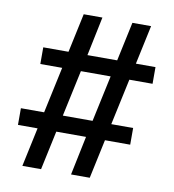

<svg xmlns="http://www.w3.org/2000/svg" viewBox="-79 -787 759 839"><g transform="rotate(10 300.0 -367.5)"><path d="M76 -18 113 -191H26V-265H129L173 -470H76V-544H188L225 -717H308L272 -544H404L441 -717H524L487 -544H574V-470H471L427 -265H524V-191H412L375 -18H292L328 -191H196L159 -18ZM212 -265H344L388 -470H256Z"/></g></svg>

Font: Zed Sans Extended
Style: Regular
Weight: 400
Width: 7
Designer: Belleve Invis
Foundry: Belleve Invis
Version: Version 1.0.0; ttfautohint (v1.8.4)